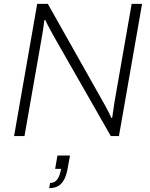

<svg xmlns="http://www.w3.org/2000/svg" viewBox="-20 -706 780 996"><path d="M53 0 173 -686H228L515 -177Q521 -167 529 -152Q537 -137 545 -121.5Q553 -106 558 -94L562 -95Q565 -113 567.5 -132.5Q570 -152 574 -177L663 -686H717L597 0H555L259 -518Q252 -531 237.5 -557.5Q223 -584 215 -602L210 -601Q208 -582 204.5 -559.5Q201 -537 198 -519L107 0ZM235 270 240 243Q263 243 276.5 225.5Q290 208 297 170H266L278 101H343L332 162Q326 200 313.5 224Q301 248 282 259Q263 270 235 270Z"/></svg>

Font: Archivo SemiBold Thin
Style: Italic
Weight: 250
Italic angle: -10°
Version: Version 2.001